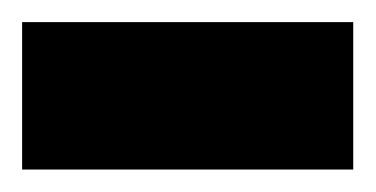

<svg xmlns="http://www.w3.org/2000/svg" viewBox="-29 -151 335 171"><path d="M-9.3 -131.3H285.6V0H-9.3Z"/></svg>

Font: Vazirmatn RD
Style: Bold
Weight: 700
Designer: Saber Rastikerdar
Foundry: Saber Rastikerdar
Version: Version 32.102